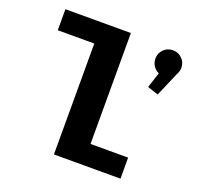

<svg xmlns="http://www.w3.org/2000/svg" viewBox="-137 -947 1124 1094"><g transform="rotate(20 425.0 -400.0)"><path d="M475 -127.5H703V0H299.5V-672.5H78V-800H475ZM813 -712.5Q813 -689.5 802 -671.5L738 -523L672.5 -545L703 -638.5Q681.5 -648 668.8 -667.8Q656 -687.5 656 -712.5Q656 -744.5 678.8 -767.2Q701.5 -790 734.5 -790Q767.5 -790 790.2 -767.2Q813 -744.5 813 -712.5Z"/></g></svg>

Font: League Mono Wide
Style: Bold
Weight: 700
Width: 8
Designer: Tyler Finck
Foundry: The League of Moveable Type / Tyler Finck
Version: Version 2.210